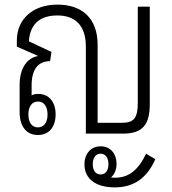

<svg xmlns="http://www.w3.org/2000/svg" viewBox="-20 -579 747 832"><path d="M144 6C193 6 221 -29 221 -84C221 -137 192 -172 146 -172C135 -172 125 -170 117 -166V-209C117 -278 145 -314 197 -314L203 -354L105 -400C110 -472 150 -512 229 -512C306 -512 352 -468 352 -378V0H513C599 0 629 -40 629 -128V-550H577V-132C577 -68 560 -47 510 -47H403V-385C403 -502 333 -559 229 -559C118 -559 53 -492 53 -404V-377L144 -337V-336C99 -328 65 -286 65 -210V-93C65 -31 95 6 144 6ZM144 -27C118 -27 103 -49 103 -83C103 -117 118 -139 145 -139C171 -139 186 -117 186 -83C186 -49 171 -27 144 -27ZM477 233C563 233 618 190 653 111L613 87C580 157 538 191 480 191C473 191 467 191 461 190C477 176 485 155 485 132C485 86 458 55 416 55C374 55 346 87 346 133C346 199 399 233 477 233ZM416 177C394 177 382 159 382 133C382 106 394 87 416 87C438 87 450 106 450 133C450 159 438 177 416 177Z"/></svg>

Font: Noto Sans Thai Looped Condensed Light
Style: Regular
Weight: 300
Width: 3
Designer: Sasikarn Vongin, Ben Mitchell
Foundry: The Fontpad Ltd
Version: Version 1.001